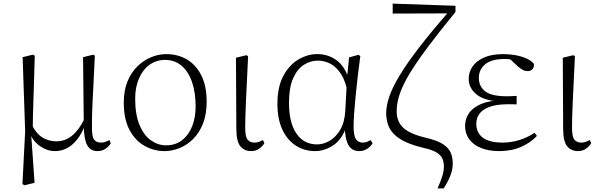

<svg xmlns="http://www.w3.org/2000/svg" viewBox="-20 -821 3310 1061"><path d="M104 196 119 -96 105 -505 162 -519 172 -513Q170 -433 168 -372.5Q166 -312 164.5 -264.5Q163 -217 162 -177.5Q161 -138 161 -99L152 -82L171 189L115 203ZM518 14Q480 14 462 -18.5Q444 -51 443 -124V-127L439 -505L496 -519L504 -513Q500 -428 497 -366Q494 -304 491.5 -259Q489 -214 488.5 -180Q488 -146 488 -115Q488 -65 500.5 -49Q513 -33 538 -33Q553 -33 564 -37.5Q575 -42 585 -47L592 -29Q582 -12 563 1Q544 14 518 14ZM283 14Q240 14 199 -15Q158 -44 141 -97H139L155 -132Q182 -80 216.5 -60Q251 -40 291 -40Q340 -40 378.5 -71.5Q417 -103 448 -167L461 -155H459Q433 -74 388 -30Q343 14 283 14Z M890 14Q832 14 780.5 -14Q729 -42 696.5 -101.5Q664 -161 664 -254Q664 -321 684.5 -371Q705 -421 739.5 -454.5Q774 -488 815.5 -505Q857 -522 898 -522Q963 -522 1013.5 -492Q1064 -462 1093 -403.5Q1122 -345 1122 -259Q1122 -189 1101.5 -137.5Q1081 -86 1047 -52.5Q1013 -19 972 -2.5Q931 14 890 14ZM897 -18Q950 -18 986.5 -46.5Q1023 -75 1042 -123.5Q1061 -172 1061 -232Q1061 -310 1041 -368Q1021 -426 983 -458Q945 -490 892 -490Q844 -490 806.5 -463Q769 -436 748 -387.5Q727 -339 727 -276Q727 -188 751 -130.5Q775 -73 814 -45.5Q853 -18 897 -18Z M1368 14Q1330 14 1308 -13Q1286 -40 1286 -109L1284 -502L1342 -516L1351 -510Q1347 -424 1344 -362.5Q1341 -301 1339 -256.5Q1337 -212 1336 -178Q1335 -144 1335 -114Q1335 -65 1348.5 -49Q1362 -33 1386 -33Q1401 -33 1412 -37.5Q1423 -42 1433 -47L1441 -30Q1432 -14 1413 0Q1394 14 1368 14Z M1721 14Q1662 14 1614.5 -16.5Q1567 -47 1540 -105.5Q1513 -164 1513 -247Q1513 -340 1545.5 -401Q1578 -462 1628.5 -492Q1679 -522 1733 -522Q1799 -522 1847.5 -482Q1896 -442 1918 -349H1926L1904 -296Q1892 -368 1866 -409.5Q1840 -451 1806.5 -468.5Q1773 -486 1737 -486Q1695 -486 1658.5 -462.5Q1622 -439 1599.5 -387.5Q1577 -336 1577 -253Q1577 -143 1618 -83Q1659 -23 1732 -23Q1766 -23 1800 -42Q1834 -61 1859 -102Q1884 -143 1888 -207L1898 -393L1909 -504L1961 -518L1971 -511Q1964 -461 1957.5 -404.5Q1951 -348 1945.5 -293.5Q1940 -239 1937 -194.5Q1934 -150 1934 -123Q1934 -71 1947 -52Q1960 -33 1984 -33Q1998 -33 2008 -37Q2018 -41 2028 -47L2039 -29Q2027 -10 2008 2Q1989 14 1965 14Q1926 14 1906.5 -17.5Q1887 -49 1884 -128H1896Q1872 -52 1823 -19Q1774 14 1721 14Z M2398 220Q2415 182 2424 153Q2433 124 2433 99Q2433 77 2425.5 57.5Q2418 38 2393 22Q2368 6 2315 -5Q2238 -24 2194 -51Q2150 -78 2132 -114Q2114 -150 2114 -195Q2114 -236 2131 -286.5Q2148 -337 2188 -403.5Q2228 -470 2296.5 -559Q2365 -648 2468 -766L2458 -734V-747L2150 -746V-801L2497 -789V-755Q2403 -640 2340.5 -556Q2278 -472 2241 -410Q2204 -348 2188 -299Q2172 -250 2172 -205Q2172 -149 2209 -114.5Q2246 -80 2336 -59Q2397 -45 2428.5 -24Q2460 -3 2471 23.5Q2482 50 2482 82Q2482 115 2469.5 147.5Q2457 180 2432 220Z M2738 14Q2681 14 2638.5 -3Q2596 -20 2573 -51.5Q2550 -83 2550 -125Q2550 -164 2571.5 -195.5Q2593 -227 2639 -246.5Q2685 -266 2758 -267V-259Q2660 -262 2615 -298Q2570 -334 2570 -385Q2570 -422 2591 -453Q2612 -484 2654.5 -503Q2697 -522 2761 -522Q2794 -522 2826 -516.5Q2858 -511 2885.5 -499.5Q2913 -488 2930 -469Q2933 -450 2922.5 -439Q2912 -428 2897 -428Q2882 -428 2871 -433.5Q2860 -439 2843 -453L2788 -504L2842 -502L2846 -485Q2821 -490 2804 -492.5Q2787 -495 2767 -495Q2697 -495 2661.5 -466Q2626 -437 2626 -390Q2626 -344 2661 -316.5Q2696 -289 2781 -289Q2792 -289 2804.5 -289.5Q2817 -290 2835 -291V-244Q2817 -245 2808.5 -245Q2800 -245 2792 -245Q2723 -245 2684 -230Q2645 -215 2628.5 -191Q2612 -167 2612 -138Q2612 -87 2648.5 -60Q2685 -33 2757 -33Q2804 -33 2849.5 -47Q2895 -61 2934 -87L2947 -70Q2913 -33 2860 -9.5Q2807 14 2738 14Z M3174 14Q3136 14 3114 -13Q3092 -40 3092 -109L3090 -502L3148 -516L3157 -510Q3153 -424 3150 -362.5Q3147 -301 3145 -256.5Q3143 -212 3142 -178Q3141 -144 3141 -114Q3141 -65 3154.5 -49Q3168 -33 3192 -33Q3207 -33 3218 -37.5Q3229 -42 3239 -47L3247 -30Q3238 -14 3219 0Q3200 14 3174 14Z"/></svg>

Font: Early Summer Mincho VF
Style: Regular
Weight: 250
Designer: GuiWonder
Version: Version 1.002